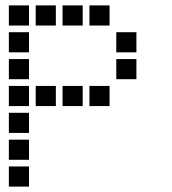

<svg xmlns="http://www.w3.org/2000/svg" viewBox="-20 -708 640 715"><path d="M14 -688Q13 -688 13 -688Q13 -688 13 -687V-614Q13 -613 13 -613Q13 -613 14 -613H87Q88 -613 88 -613Q88 -613 88 -614V-687Q88 -688 88 -688Q88 -688 87 -688ZM114 -688Q113 -688 113 -688Q113 -688 113 -687V-614Q113 -613 113 -613Q113 -613 114 -613H187Q188 -613 188 -613Q188 -613 188 -614V-687Q188 -688 188 -688Q188 -688 187 -688ZM214 -688Q213 -688 213 -688Q213 -688 213 -687V-614Q213 -613 213 -613Q213 -613 214 -613H287Q288 -613 288 -613Q288 -613 288 -614V-687Q288 -688 288 -688Q288 -688 287 -688ZM314 -688Q313 -688 313 -688Q313 -688 313 -687V-614Q313 -613 313 -613Q313 -613 314 -613H387Q388 -613 388 -613Q388 -613 388 -614V-687Q388 -688 388 -688Q388 -688 387 -688ZM14 -588Q13 -588 13 -588Q13 -588 13 -587V-514Q13 -513 13 -513Q13 -513 14 -513H87Q88 -513 88 -513Q88 -513 88 -514V-587Q88 -588 88 -588Q88 -588 87 -588ZM414 -588Q413 -588 413 -588Q413 -588 413 -587V-514Q413 -513 413 -513Q413 -513 414 -513H487Q488 -513 488 -513Q488 -513 488 -514V-587Q488 -588 488 -588Q488 -588 487 -588ZM14 -488Q13 -488 13 -488Q13 -488 13 -487V-414Q13 -413 13 -413Q13 -413 14 -413H87Q88 -413 88 -413Q88 -413 88 -414V-487Q88 -488 88 -488Q88 -488 87 -488ZM414 -488Q413 -488 413 -488Q413 -488 413 -487V-414Q413 -413 413 -413Q413 -413 414 -413H487Q488 -413 488 -413Q488 -413 488 -414V-487Q488 -488 488 -488Q488 -488 487 -488ZM14 -388Q13 -388 13 -388Q13 -388 13 -387V-314Q13 -313 13 -313Q13 -313 14 -313H87Q88 -313 88 -313Q88 -313 88 -314V-387Q88 -388 88 -388Q88 -388 87 -388ZM114 -388Q113 -388 113 -388Q113 -388 113 -387V-314Q113 -313 113 -313Q113 -313 114 -313H187Q188 -313 188 -313Q188 -313 188 -314V-387Q188 -388 188 -388Q188 -388 187 -388ZM214 -388Q213 -388 213 -388Q213 -388 213 -387V-314Q213 -313 213 -313Q213 -313 214 -313H287Q288 -313 288 -313Q288 -313 288 -314V-387Q288 -388 288 -388Q288 -388 287 -388ZM314 -388Q313 -388 313 -388Q313 -388 313 -387V-314Q313 -313 313 -313Q313 -313 314 -313H387Q388 -313 388 -313Q388 -313 388 -314V-387Q388 -388 388 -388Q388 -388 387 -388ZM14 -288Q13 -288 13 -288Q13 -288 13 -287V-214Q13 -213 13 -213Q13 -213 14 -213H87Q88 -213 88 -213Q88 -213 88 -214V-287Q88 -288 88 -288Q88 -288 87 -288ZM14 -188Q13 -188 13 -188Q13 -188 13 -187V-114Q13 -113 13 -113Q13 -113 14 -113H87Q88 -113 88 -113Q88 -113 88 -114V-187Q88 -188 88 -188Q88 -188 87 -188ZM14 -88Q13 -88 13 -88Q13 -88 13 -87V-14Q13 -13 13 -13Q13 -13 14 -13H87Q88 -13 88 -13Q88 -13 88 -14V-87Q88 -88 88 -88Q88 -88 87 -88Z"/></svg>

Font: Doto
Style: Bold
Weight: 700
Monospace: yes
Version: Version 1.000